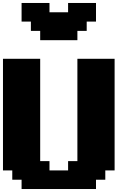

<svg xmlns="http://www.w3.org/2000/svg" viewBox="-20 -1270 915 1290"><path d="M125 0H625V-62.5H687.5V-125H750V-875H500V-187.5H437.5V-125H312.5V-187.5H250V-875H0V-125H62.5V-62.5H125ZM250 -1000H500V-1062.5H562.5V-1125H625V-1250H437.5V-1187.5H312.5V-1250H125V-1125H187.5V-1062.5H250Z"/></svg>

Font: Faithful 32x
Style: Bold
Weight: 400
Foundry: Faithful Resource Pack
Version: Version 1.0; January 27, 2023